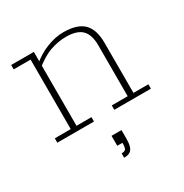

<svg xmlns="http://www.w3.org/2000/svg" viewBox="-144 -518 801 835"><g transform="rotate(-30 256.0 -100.5)"><path d="M24 0V-22H104V-371H19V-393H133V-341L121 -336Q159 -369 202.5 -386Q246 -403 286 -403Q356 -403 387.5 -371.5Q419 -340 419 -273V-22H494V0H310V-22H390V-278Q390 -331 365.5 -355.5Q341 -380 286 -380Q248 -380 208 -366.5Q168 -353 118 -312L133 -335V-22H208V0ZM243 202V180Q260 180 264.5 172Q269 164 269 142H243V92H293V136Q293 158 288.5 173Q284 188 273.5 195Q263 202 243 202Z"/></g></svg>

Font: Rokkitt Thin
Style: Regular
Weight: 250
Version: Version 3.103